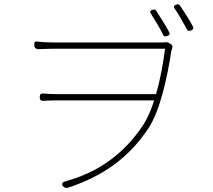

<svg xmlns="http://www.w3.org/2000/svg" viewBox="-20 -857 1020 918"><path d="M759 -755C748 -773 737 -790 727 -805C722 -812 717 -813 709 -810C698 -806 695 -801 702 -791C711 -777 721 -760 731 -744C741 -727 751 -709 759 -692C763 -682 770 -681 780 -685C791 -689 794 -695 788 -705C780 -721 769 -738 759 -755ZM872 -782C861 -799 850 -817 840 -831C835 -837 830 -838 823 -835C812 -831 808 -826 815 -816C824 -803 834 -787 844 -770C854 -753 864 -735 873 -718C877 -709 884 -707 893 -711C903 -715 907 -721 902 -731C893 -748 883 -765 872 -782ZM483 -377H717C702 -330 684 -288 663 -257C571 -120 451 -34 293 10C277 14 272 23 283 35C289 42 298 43 307 40C473 -16 593 -100 688 -241C747 -329 780 -490 799 -612C801 -620 803 -625 804 -630C806 -634 804 -642 797 -646L790 -650C783 -655 776 -656 770 -655C765 -654 758 -654 750 -654C707 -654 304 -654 234 -654C205 -654 176 -656 158 -658C144 -660 144 -654 144 -640C144 -627 154 -621 167 -622C193 -623 212 -624 234 -624C304 -624 710 -624 769 -624C762 -565 748 -482 726 -407H487H249C225 -407 206 -408 187 -410C174 -411 170 -405 170 -392C170 -380 175 -374 187 -375C206 -376 225 -377 249 -377Z"/></svg>

Font: GenSenRounded2 TW EL
Style: Regular
Weight: 250
Version: Version 2.100;PS 2.1;hotconv 16.6.51;makeotf.lib2.5.65220 DE